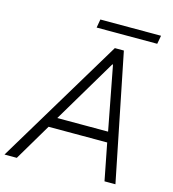

<svg xmlns="http://www.w3.org/2000/svg" viewBox="-154 -952 946 1052"><g transform="rotate(15 319.5 -425.5)"><path d="M-31.2 0 401.9 -719.7H453.1L598.1 0H536.1L491.7 -227.5L488.3 -248.5L415.5 -629.9H411.6L186 -250.5L171.4 -224.1L38.6 0ZM135.7 -209.5 147.9 -268.1H527.8L515.6 -209.5ZM276.4 -802.7 284.7 -850.6H628.9L620.1 -802.7Z"/></g></svg>

Font: Reddit Sans Light
Style: Italic
Weight: 300
Italic angle: -11.25°
Designer: Stephen Hutchings
Version: Version 1.013